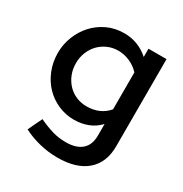

<svg xmlns="http://www.w3.org/2000/svg" viewBox="-168 -641 943 987"><g transform="rotate(30 303.5 -148.0)"><path d="M285 4Q235 4 190.5 -15.5Q146 -35 113 -69.5Q80 -104 61 -151.5Q42 -199 42 -254Q42 -303 60 -349.5Q78 -396 110.5 -432Q143 -468 188.5 -489.5Q234 -511 290 -511Q331 -511 368 -496.5Q405 -482 435 -455V-504H542V13Q542 110 481.5 162.5Q421 215 309 215Q254 215 201.5 202Q149 189 104 166Q114 144 124 123.5Q134 103 144 82Q189 103 226.5 114Q264 125 306 125Q368 125 400.5 96.5Q433 68 433 13V-56Q404 -25 366 -10.5Q328 4 285 4ZM149 -254Q149 -218 161 -188Q173 -158 194 -135.5Q215 -113 244 -100.5Q273 -88 307 -88Q386 -88 433 -143V-362Q410 -388 376 -403Q342 -418 307 -418Q273 -418 244 -405Q215 -392 194 -370Q173 -348 161 -318Q149 -288 149 -254Z"/></g></svg>

Font: Rosa Sans Medium
Style: Regular
Weight: 500
Designer: Pentagram / MCKL
Foundry: Pentagram / MCKL
Version: Version 1.005;September 16, 2019;FontCreator 11.5.0.2425 64-